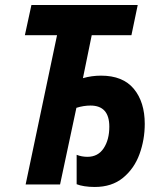

<svg xmlns="http://www.w3.org/2000/svg" viewBox="-20 -734 635 764"><path d="M357 10Q335 10 316 7Q297 4 285 -1V-118Q305 -110 328 -110Q370 -110 392.5 -144Q415 -178 415 -230Q415 -314 340 -314Q313 -314 284 -305L219 0H82L207 -594H79L105 -714H528L503 -594H345L310 -423Q345 -433 382 -433Q469 -433 512.5 -380.5Q556 -328 556 -241Q556 -178 535 -120.5Q514 -63 469.5 -26.5Q425 10 357 10Z"/></svg>

Font: Noto Sans Condensed
Style: Bold Italic
Weight: 700
Width: 3
Italic angle: -12°
Designer: Monotype Design Team
Foundry: Monotype Imaging Inc.
Version: Version 2.013; ttfautohint (v1.8.4.7-5d5b)